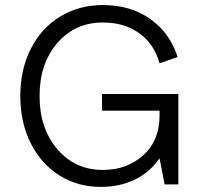

<svg xmlns="http://www.w3.org/2000/svg" viewBox="-20 -728 784 758"><path d="M386.2 -708Q495.6 -708 573.2 -653.1Q650.9 -598.1 681.2 -502.9L609.9 -478Q588.9 -554.2 530 -596.7Q471.2 -639.2 386.2 -639.2Q275.9 -639.2 206.1 -557.9Q136.2 -476.6 136.2 -349.1Q136.2 -221.2 206.3 -139.2Q276.4 -57.1 386.2 -57.1Q481 -57.1 545.4 -115Q609.9 -172.9 609.9 -270V-291H382.8V-356.9H684.1V0H629.9L609.9 -103Q572.8 -48.8 513.4 -19.5Q454.1 9.8 377 9.8Q286.6 9.8 214.4 -35.6Q142.1 -81.1 101.1 -163.1Q60.1 -245.1 60.1 -349.1Q60.1 -453.1 101.6 -535.2Q143.1 -617.2 217.5 -662.6Q292 -708 386.2 -708Z"/></svg>

Font: LT Superior
Style: Regular
Weight: 400
Designer: Daniel Lyons
Foundry: LyonsType
Version: Version 1.000